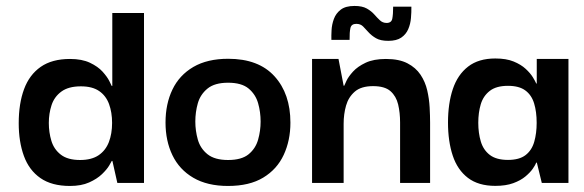

<svg xmlns="http://www.w3.org/2000/svg" viewBox="-20 -606 1936 636"><path d="M211.7 10Q151.3 10 113.8 -16.2Q76.3 -42.3 59.2 -89.3Q42 -136.3 42 -198Q42 -263 59.7 -310.7Q77.3 -358.3 114.8 -384.5Q152.3 -410.7 212 -410.7Q251.3 -410.7 277.8 -398.2Q304.3 -385.7 319.7 -368.7Q335 -351.7 342 -337.8Q349 -324 350 -321.3H352V-563H457V0H368.7L352.3 -73H350.3Q349.3 -70.7 341.7 -57.7Q334 -44.7 317.7 -29Q301.3 -13.3 275.3 -1.7Q249.3 10 211.7 10ZM245.3 -76Q283.3 -76 306.7 -91.8Q330 -107.7 340.7 -135.5Q351.3 -163.3 351.3 -198.7Q351.3 -233.7 341.2 -261.3Q331 -289 308.3 -304.5Q285.7 -320 248 -320Q207 -320 183.5 -302.8Q160 -285.7 150.8 -257.8Q141.7 -230 141.7 -198.7Q141.7 -167.7 150.2 -139.5Q158.7 -111.3 181.5 -93.7Q204.3 -76 245.3 -76Z M735.4 10Q666.7 10 620.3 -17.2Q574 -44.3 551.2 -91.8Q528.3 -139.3 528.3 -200.1Q528.3 -261.8 551.2 -309.4Q574 -357 620.4 -384.2Q666.8 -411.3 735.9 -411.3Q836.7 -411.3 889.3 -353.3Q942 -295.3 942 -199.7Q942 -140.7 919.8 -93Q897.7 -45.3 852 -17.7Q806.4 10 735.4 10ZM735.5 -76Q780.3 -76 803.5 -95Q826.7 -114 835 -143.5Q843.3 -172.9 843.3 -203.4Q843.3 -234.7 835 -264Q826.7 -293.3 803.5 -312.7Q780.3 -332 735.5 -332Q691.3 -332 667.5 -312.7Q643.7 -293.3 635.3 -264Q627 -234.7 627 -203.4Q627 -172.9 635.3 -143.5Q643.7 -114 667.5 -95Q691.3 -76 735.5 -76Z M1013.7 0V-410.7H1101.3L1118.3 -322H1120.3Q1121.3 -324.7 1127.8 -338.5Q1134.3 -352.3 1149.5 -369Q1164.7 -385.7 1191.2 -398.2Q1217.7 -410.7 1258.3 -410.7Q1302 -410.7 1329.7 -396.3Q1357.3 -382 1373 -358.5Q1388.7 -335 1395.2 -306.7Q1401.7 -278.3 1403.2 -250.3Q1404.7 -222.3 1404.7 -199.3V0H1305.3V-200Q1305.3 -233 1298.8 -260.2Q1292.3 -287.3 1273.5 -304Q1254.7 -320.7 1215.7 -320.7Q1176.3 -320.7 1155.3 -302.5Q1134.3 -284.3 1126.3 -256.2Q1118.3 -228 1118.3 -196V0ZM1077.7 -474Q1077.3 -487.7 1078.3 -506.3Q1079.3 -525 1086 -543.3Q1092.7 -561.7 1108.7 -574Q1124.7 -586.3 1154.3 -586.3Q1180 -586.3 1195.2 -577.7Q1210.3 -569 1219.8 -558.2Q1229.3 -547.3 1238.5 -538.7Q1247.7 -530 1260.7 -530Q1276.7 -530 1279.5 -544.3Q1282.3 -558.7 1282.3 -584H1342.7Q1343 -566 1341.3 -546.3Q1339.7 -526.7 1332.3 -509.5Q1325 -492.3 1309.3 -481.5Q1293.7 -470.7 1266 -470.7Q1240.7 -470.7 1225.7 -479.3Q1210.7 -488 1201 -498.8Q1191.3 -509.7 1182.8 -518.3Q1174.3 -527 1160.3 -527Q1144 -527 1140.8 -513.3Q1137.7 -499.7 1138 -474Z M1620.7 9.7Q1564.7 9.7 1530 -16.8Q1495.3 -43.3 1479.7 -90.5Q1464 -137.7 1464 -200Q1464 -263.3 1480 -311Q1496 -358.7 1530.7 -385.5Q1565.3 -412.3 1620.7 -412.3Q1657 -412.3 1681.3 -402.3Q1705.7 -392.3 1721.2 -378Q1736.7 -363.7 1745 -350.2Q1753.3 -336.7 1756.3 -329.3H1758V-410.7H1863V0H1774.7L1758.3 -67.3H1756.3Q1753.7 -60 1745 -47.3Q1736.3 -34.7 1720.5 -21.5Q1704.7 -8.3 1680.2 0.7Q1655.7 9.7 1620.7 9.7ZM1662.7 -76.3Q1700.3 -76.3 1721 -92.3Q1741.7 -108.3 1749.7 -136.5Q1757.7 -164.7 1757.7 -199Q1757.7 -235.7 1749.3 -263.3Q1741 -291 1720.3 -306.3Q1699.7 -321.7 1662.7 -321.7Q1623.7 -321.7 1602.2 -304.8Q1580.7 -288 1572.5 -260.5Q1564.3 -233 1564.3 -199.3Q1564.3 -165.3 1572.7 -137.3Q1581 -109.3 1602.5 -92.8Q1624 -76.3 1662.7 -76.3Z"/></svg>

Font: Darker Grotesque Light
Style: Regular
Weight: 300
Designer: Gabriel Lam
Foundry: TypeRant
Version: Version 1.000;gftools[0.9.28]